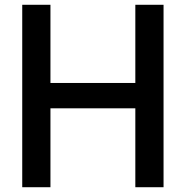

<svg xmlns="http://www.w3.org/2000/svg" viewBox="-20 -783 779 803"><path d="M191 0H73V-763H191V-436H546V-763H664V0H546V-330H191Z"/></svg>

Font: Open Sauce Sans Medium
Style: Regular
Weight: 500
Designer: Alfredo Marco Pradil
Foundry: Creative Sauce Fz LLC
Version: Version 1.477